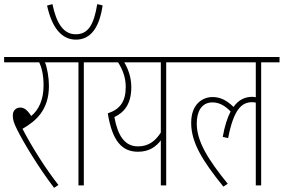

<svg xmlns="http://www.w3.org/2000/svg" viewBox="-20 -898 1374 930"><path d="M263 -2C203 -78 135 -185 89 -274C153 -311 217 -364 217 -482C217 -521 209 -568 198 -596H296V-622H0V-596H170C180 -575 191 -540 191 -484C191 -414 167 -365 131 -336C113 -365 97 -377 78 -377C58 -377 42 -363 42 -339C42 -319 46 -304 64 -268C91 -214 160 -96 242 12Z M477 -872 451 -878C435 -780 408 -732 347 -732C287 -732 253 -786 234 -878L208 -871C231 -766 277 -706 348 -706C420 -706 462 -766 477 -872ZM386 -596H475V-622H284V-596H360V0H386Z M874 -622H463V-596H552C573 -562 589 -525 589 -477C589 -408 563 -369 502 -349C524 -215 570 -163 649 -163C703 -163 736 -188 759 -218V0H785V-596H874ZM534 -331C583 -354 616 -396 616 -476C616 -524 600 -566 582 -596H759V-256C730 -211 696 -189 648 -189C583 -189 550 -243 534 -331Z M862 -596H1219V-427C1214 -428 1208 -429 1202 -429C1166 -429 1135 -414 1111 -380C1083 -408 1051 -428 1010 -428C963 -428 906 -396 906 -303C906 -207 961 -119 1062 6L1083 -8C990 -123 933 -211 933 -300C933 -357 956 -402 1009 -402C1041 -402 1069 -387 1097 -358C1081 -327 1068 -287 1059 -235L1085 -229C1112 -369 1151 -403 1201 -403C1208 -403 1214 -402 1219 -401V0H1245V-596H1334V-622H862Z"/></svg>

Font: Noto Sans ExtraCondensed Thin
Style: Italic
Weight: 100
Width: 2
Italic angle: -12°
Designer: Monotype Design Team
Foundry: Monotype Imaging Inc.
Version: Version 2.013